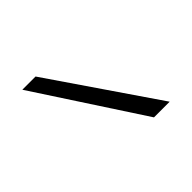

<svg xmlns="http://www.w3.org/2000/svg" viewBox="-54 -832 329 329"><g transform="rotate(45 110.5 -668.0)"><path d="M207 -750V-712L14 -586V-618Z"/></g></svg>

Font: Albert Sans ExtraLight
Style: Regular
Weight: 250
Designer: Andreas Rasmussen
Foundry: a.Foundry
Version: Version 1.025